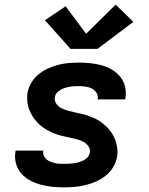

<svg xmlns="http://www.w3.org/2000/svg" viewBox="-20 -797 640 825"><path d="M255 8Q230 8 204.5 5.5Q179 3 155 -3.5Q131 -10 109.5 -21.5Q88 -33 72 -51Q56 -69 49 -93Q42 -117 46 -143Q46 -145 46.5 -146.5Q47 -148 48 -150H166Q166 -150 166 -149Q166 -148 166 -148Q164 -138 168 -128.5Q172 -119 179.5 -112.5Q187 -106 196 -102.5Q205 -99 214.5 -96.5Q224 -94 234.5 -93.5Q245 -93 255 -93Q266 -93 276.5 -93.5Q287 -94 297.5 -95.5Q308 -97 318.5 -100Q329 -103 339 -108Q349 -113 356.5 -121.5Q364 -130 366 -141Q369 -156 360 -168.5Q351 -181 338 -188Q325 -195 310.5 -198.5Q296 -202 281 -205.5Q266 -209 251.5 -212Q237 -215 223 -220Q209 -225 195.5 -231.5Q182 -238 170 -246Q158 -254 147.5 -264Q137 -274 128.5 -285Q120 -296 113 -309.5Q106 -323 102 -337Q98 -351 97 -366Q96 -381 98 -397Q102 -420 114 -440.5Q126 -461 144.5 -476.5Q163 -492 184.5 -502Q206 -512 228.5 -518Q251 -524 273.5 -526Q296 -528 318 -528Q343 -528 368 -525.5Q393 -523 416.5 -516.5Q440 -510 460.5 -498Q481 -486 496 -468Q511 -450 517 -426Q523 -402 519 -377Q519 -375 518.5 -373.5Q518 -372 518 -370H399Q399 -370 399.5 -371Q400 -372 400 -372Q402 -387 394 -399Q386 -411 374 -417Q362 -423 347.5 -425Q333 -427 318 -427Q304 -427 289 -425.5Q274 -424 259.5 -419.5Q245 -415 231.5 -405Q218 -395 216 -380Q213 -365 221.5 -352Q230 -339 243 -332.5Q256 -326 270.5 -322Q285 -318 300 -314.5Q315 -311 329.5 -308Q344 -305 358 -300Q372 -295 385.5 -289Q399 -283 411 -274.5Q423 -266 433.5 -256.5Q444 -247 453 -235.5Q462 -224 468.5 -211Q475 -198 479 -184Q483 -170 484.5 -154.5Q486 -139 483 -123Q479 -100 466.5 -79Q454 -58 434.5 -42.5Q415 -27 392.5 -17Q370 -7 347 -1.5Q324 4 301 6Q278 8 255 8ZM283 -587 173 -710 262 -770 350 -652 477 -777 553 -703 399 -587Z"/></svg>

Font: Zed Sans Extended
Style: Bold Italic
Weight: 700
Width: 7
Italic angle: -9°
Designer: Belleve Invis
Foundry: Belleve Invis
Version: Version 1.0.0; ttfautohint (v1.8.4)